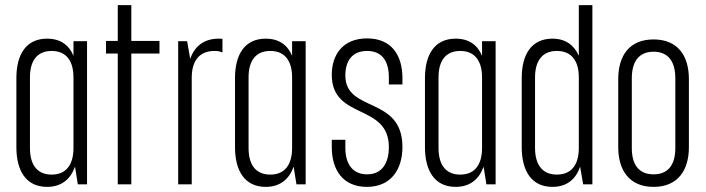

<svg xmlns="http://www.w3.org/2000/svg" viewBox="-20 -720 2756 750"><path d="M164 -569C81 -569 44 -506 44 -415V-145C44 -54 81 10 164 10C221 10 256 -21 273 -69L284 0H320V-559H267V-502C250 -543 217 -569 164 -569ZM182 -521C241 -521 267 -479 267 -418V-142C267 -80 241 -38 182 -38C122 -38 97 -80 97 -142V-418C97 -479 122 -521 182 -521Z M440 -700V-560H394V-511H440V0H493V-511H603V-560H493V-700Z M835 -569C776 -569 740 -539 723 -490L711 -559H676V0H729V-417C729 -479 756 -521 818 -521C830 -521 840 -519 849 -515V-568C844 -569 840 -569 835 -569Z M1018 -569C935 -569 898 -506 898 -415V-145C898 -54 935 10 1018 10C1075 10 1110 -21 1127 -69L1138 0H1174V-559H1121V-502C1104 -543 1071 -569 1018 -569ZM1036 -521C1095 -521 1121 -479 1121 -418V-142C1121 -80 1095 -38 1036 -38C976 -38 951 -80 951 -142V-418C951 -479 976 -521 1036 -521Z M1414 -570C1319 -570 1276 -506 1276 -428C1276 -250 1499 -318 1499 -145C1499 -91 1478 -39 1414 -39C1354 -39 1329 -84 1329 -142V-174H1276V-145C1276 -57 1319 10 1413 10C1508 10 1552 -59 1552 -146C1552 -346 1329 -279 1329 -425C1329 -480 1354 -521 1414 -521C1473 -521 1499 -480 1499 -418V-390H1552V-415C1552 -506 1508 -570 1414 -570Z M1760 -569C1677 -569 1640 -506 1640 -415V-145C1640 -54 1677 10 1760 10C1817 10 1852 -21 1869 -69L1880 0H1916V-559H1863V-502C1846 -543 1813 -569 1760 -569ZM1778 -521C1837 -521 1863 -479 1863 -418V-142C1863 -80 1837 -38 1778 -38C1718 -38 1693 -80 1693 -142V-418C1693 -479 1718 -521 1778 -521Z M2294 -700H2241V-502C2223 -543 2190 -569 2138 -569C2055 -569 2018 -506 2018 -415V-145C2018 -54 2055 10 2138 10C2195 10 2230 -21 2246 -69L2258 0H2294ZM2155 -521C2215 -521 2241 -479 2241 -418V-142C2241 -80 2215 -38 2155 -38C2096 -38 2070 -80 2070 -142V-418C2070 -479 2096 -521 2155 -521Z M2533 -566C2439 -566 2395 -503 2395 -411V-145C2395 -54 2439 10 2533 10C2627 10 2671 -54 2671 -145V-411C2671 -503 2627 -566 2533 -566ZM2618 -142C2618 -80 2593 -39 2533 -39C2473 -39 2448 -80 2448 -142V-414C2448 -476 2473 -518 2533 -518C2593 -518 2618 -476 2618 -414Z"/></svg>

Font: Modon Arabic
Style: Regular
Weight: 400
Designer: Ahmedzaza
Foundry: Ahmedzaza
Version: Version 2.010